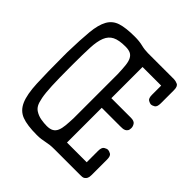

<svg xmlns="http://www.w3.org/2000/svg" viewBox="-175 -743 875 875"><g transform="rotate(45 262.5 -305.5)"><path d="M29 -355Q31 -438 36 -490Q41 -542 57.5 -571.5Q74 -601 106.5 -611.5Q139 -622 197 -622Q226 -622 248 -616.5Q270 -611 292 -611H460Q470 -611 482.5 -605.5Q495 -600 495 -575V-491Q495 -467 484 -461Q473 -455 467 -455Q460 -455 449.5 -461Q439 -467 439 -490V-549H319V-348H445Q466 -348 473 -337.5Q480 -327 480 -316Q480 -305 476 -299Q472 -293 466 -290Q460 -287 452.5 -286.5Q445 -286 438 -286H319V-62H446V-135Q446 -158 456.5 -164.5Q467 -171 475 -171Q481 -171 492 -165.5Q503 -160 503 -136V-37Q503 -23 499.5 -16Q496 -9 490.5 -5Q485 -1 479 -0.5Q473 0 467 0H302Q283 0 270.5 1.5Q258 3 247 5.5Q236 8 224.5 9.5Q213 11 197 11Q135 11 101 -2Q67 -15 51 -51.5Q35 -88 32 -154.5Q29 -221 29 -328ZM86 -311Q86 -240 88 -196Q90 -152 95 -126Q100 -100 107 -87.5Q114 -75 125 -68Q142 -57 162.5 -53.5Q183 -50 200 -50Q221 -50 233 -57Q245 -64 251 -78Q257 -92 259 -113Q261 -134 262 -161V-446Q261 -479 258.5 -501Q256 -523 249 -536Q242 -549 230 -554.5Q218 -560 198 -560Q156 -560 133.5 -548.5Q111 -537 100.5 -511Q90 -485 88 -442Q86 -399 86 -335Z"/></g></svg>

Font: CMU Typewriter Custom
Style: Regular
Weight: 500
Monospace: yes
Version: Version 0.7.0